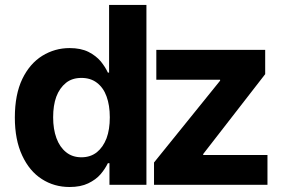

<svg xmlns="http://www.w3.org/2000/svg" viewBox="-20 -747 1157 776"><path d="M261.2 8.8Q198.7 8.8 148.9 -23.4Q99.1 -55.2 69.8 -118.2Q40 -181.6 40 -272Q40 -365.2 70.3 -428.2Q100.1 -489.7 150.9 -521.5Q201.7 -552.7 261.2 -552.7Q306.6 -552.7 337.9 -537.1Q368.2 -521.5 387.2 -499Q405.3 -476.6 416 -453.6H420.9V-727.1H571.8V0H422.4V-87.4H416Q404.3 -63.5 386.2 -42.5Q367.7 -21 336.4 -5.9Q305.7 8.8 261.2 8.8ZM309.1 -111.3Q345.7 -111.3 371.6 -131.8Q396.5 -151.9 410.6 -188Q423.8 -223.6 423.8 -272.9Q423.8 -321.3 410.6 -357.4Q397.9 -392.6 371.6 -412.6Q346.2 -432.1 309.1 -432.1Q271.5 -432.1 246.6 -412.1Q220.7 -391.1 207.5 -356Q194.8 -321.3 194.8 -272.9Q194.8 -225.1 208 -189Q221.2 -152.8 246.6 -132.3Q272 -111.3 309.1 -111.3ZM1061 0H602.5V-90.3L869.6 -420.9V-424.8H611.8V-545.4H1051.8V-447.3L801.3 -124.5V-120.6H1061Z"/></svg>

Font: My Font
Style: Bold
Weight: 500
Designer: Rasmus Andersson
Foundry: rsms
Version: Version 0.001